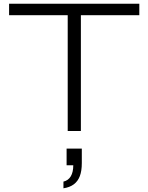

<svg xmlns="http://www.w3.org/2000/svg" viewBox="-20 -706 800 1035"><path d="M345 0V-624H29V-686H731V-624H416V0ZM322 309V273Q348 267 361.5 244.5Q375 222 375 185H339V95H421V173Q421 215 410.5 243Q400 271 378 287.5Q356 304 322 309Z"/></svg>

Font: Archivo Expanded ExtraLight
Style: Regular
Weight: 250
Width: 7
Designer: Hector Gatti
Foundry: Omnibus-Type
Version: Version 2.001